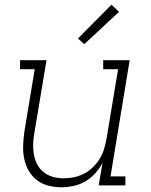

<svg xmlns="http://www.w3.org/2000/svg" viewBox="-20 -785 640 813"><path d="M240 8Q212 8 184.5 1Q157 -6 136 -22.5Q115 -39 101.5 -62.5Q88 -86 82.5 -113Q77 -140 78 -168.5Q79 -197 83 -226L127 -492H65V-530H177L125 -219Q121 -196 120.5 -173Q120 -150 124 -128.5Q128 -107 138.5 -87.5Q149 -68 166 -55Q183 -42 204.5 -36Q226 -30 249 -30Q271 -30 293 -34.5Q315 -39 335.5 -49.5Q356 -60 373 -76.5Q390 -93 402 -112.5Q414 -132 420.5 -153.5Q427 -175 431 -197L480 -492H417V-530H529L448 -38H511V0H398L414 -95Q401 -71 382.5 -50.5Q364 -30 340.5 -16.5Q317 -3 291 2.5Q265 8 240 8ZM337 -598 310 -622 452 -765 484 -735Z"/></svg>

Font: Iosevka Curly Slab XLtExObl
Style: Regular
Weight: 200
Width: 7
Italic angle: -9°
Monospace: yes
Designer: Belleve Invis
Foundry: Belleve Invis
Version: Version 11.0.0; ttfautohint (v1.8.3)